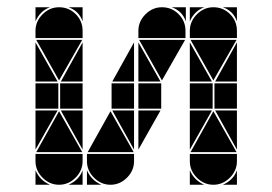

<svg xmlns="http://www.w3.org/2000/svg" viewBox="-20 -512 751 530"><path d="M427 -492Q454 -492 473 -473Q492 -454 492 -427V-407H362V-427Q362 -453 381.5 -472.5Q401 -492 427 -492ZM569 -492Q596 -492 615 -473Q634 -454 634 -427V-407H504V-427Q504 -453 523.5 -472.5Q543 -492 569 -492ZM569 -2Q543 -2 523.5 -21.5Q504 -41 504 -67V-87H634V-67Q634 -41 614.5 -21.5Q595 -2 569 -2ZM285 -2Q259 -2 239.5 -21.5Q220 -41 220 -67V-87H350V-67Q350 -41 330.5 -21.5Q311 -2 285 -2ZM506 -92 569 -205 633 -92ZM222 -92 285 -205 349 -92ZM491 -402 427 -290 364 -402ZM633 -402 569 -290 506 -402ZM567 -212H504V-282H567ZM425 -212H362V-282H425ZM634 -212H572V-282H634ZM350 -212H288V-282H350ZM362 -287V-395L423 -287ZM504 -287V-395L565 -287ZM362 -207H423L362 -99ZM350 -287H290L350 -395ZM634 -207V-99L574 -207ZM350 -207V-99L290 -207ZM634 -287H574L634 -395ZM220 -42Q232 -14 260 -2H220ZM504 -42Q516 -14 544 -2H504ZM504 -492H544Q530 -487 520 -477Q510 -467 504 -453ZM595 -2Q609 -8 619 -18Q629 -28 634 -42V-2ZM493 -492V-453Q483 -482 454 -492ZM504 -207H565L504 -99ZM634 -492V-453Q624 -482 595 -492ZM143 -492Q170 -492 189 -473Q208 -454 208 -427V-407H78V-427Q78 -453 97.5 -472.5Q117 -492 143 -492ZM143 -2Q117 -2 97.5 -21.5Q78 -41 78 -67V-87H208V-67Q208 -41 188.5 -21.5Q169 -2 143 -2ZM80 -92 143 -205 207 -92ZM207 -402 143 -290 80 -402ZM141 -212H78V-282H141ZM208 -212H146V-282H208ZM78 -287V-395L139 -287ZM78 -207H139L78 -99ZM208 -287H148L208 -395ZM208 -207V-99L148 -207ZM78 -42Q90 -14 118 -2H78ZM78 -492H118Q104 -487 94 -477Q84 -467 78 -453ZM169 -2Q183 -8 193 -18Q203 -28 208 -42V-2ZM208 -492V-453Q198 -482 169 -492Z"/></svg>

Font: CAT DyFa
Style: Regular
Weight: 400
Designer: Peter Wiegel
Foundry: Peter Wiegel
Version: Version 1.001; ttfautohint (v1.3)